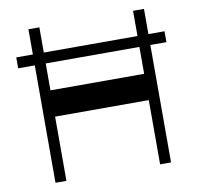

<svg xmlns="http://www.w3.org/2000/svg" viewBox="-81 -814 930 899"><g transform="rotate(-10 384.5 -365.0)"><path d="M32.3 -558.3V-610.1H737.2V-558.3ZM154.4 -305.4V-430.4H616.9V-305.4ZM111.3 0V-730H163.3V0ZM608.7 0V-730H660.7V0Z"/></g></svg>

Font: Savate ExtraLight
Style: Regular
Weight: 200
Designer: Max Esnée
Foundry: Plomb Type
Version: Version 2.000